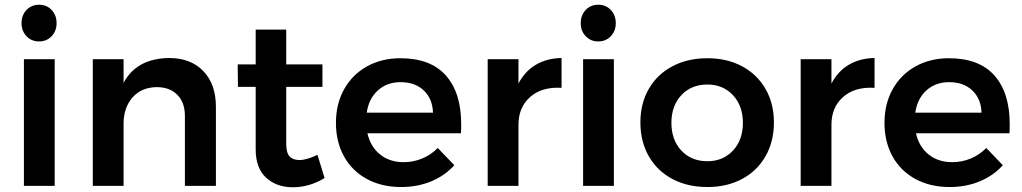

<svg xmlns="http://www.w3.org/2000/svg" viewBox="-20 -785 4316 811"><path d="M81 -535H211V0H81ZM219 -687Q219 -654 198 -632Q177 -610 145 -610Q113 -610 92 -632Q71 -654 71 -687Q71 -721 92 -743Q113 -765 145 -765Q177 -765 198 -743Q219 -721 219 -687Z M892 -334V0H761V-296Q761 -352 729 -384.5Q697 -417 642 -417Q577 -416 539.5 -373Q502 -330 502 -263V0H372V-535H502V-435Q557 -538 694 -540Q786 -540 839 -484.5Q892 -429 892 -334Z M1351 -33Q1287 6 1217 6Q1148 6 1104 -34.5Q1060 -75 1060 -154V-418H985L984 -513H1060V-660H1189V-513H1342V-418H1189V-177Q1189 -140 1203 -124.5Q1217 -109 1245 -109Q1275 -109 1321 -131Z M1928 -261Q1928 -235 1927 -222H1532Q1545 -165 1585.5 -132.5Q1626 -100 1685 -100Q1726 -100 1763.5 -115.5Q1801 -131 1829 -160L1899 -87Q1859 -43 1801.5 -19Q1744 5 1674 5Q1592 5 1529.5 -29Q1467 -63 1433 -124.5Q1399 -186 1399 -266Q1399 -346 1433.5 -408Q1468 -470 1530 -504.5Q1592 -539 1671 -539Q1799 -539 1863.5 -466Q1928 -393 1928 -261ZM1809 -309Q1807 -368 1770 -403Q1733 -438 1672 -438Q1615 -438 1576.5 -403.5Q1538 -369 1529 -309Z M2352 -540V-414Q2269 -419 2219.5 -375.5Q2170 -332 2170 -258V0H2040V-535H2170V-432Q2197 -484 2243.5 -511.5Q2290 -539 2352 -540Z M2443 -535H2573V0H2443ZM2581 -687Q2581 -654 2560 -632Q2539 -610 2507 -610Q2475 -610 2454 -632Q2433 -654 2433 -687Q2433 -721 2454 -743Q2475 -765 2507 -765Q2539 -765 2560 -743Q2581 -721 2581 -687Z M3249 -268Q3249 -187 3213.5 -125Q3178 -63 3114.5 -29Q3051 5 2968 5Q2884 5 2820 -29Q2756 -63 2720.5 -125Q2685 -187 2685 -268Q2685 -348 2720.5 -409.5Q2756 -471 2820 -505Q2884 -539 2968 -539Q3051 -539 3114.5 -505Q3178 -471 3213.5 -409.5Q3249 -348 3249 -268ZM2816 -266Q2816 -194 2858 -149Q2900 -104 2968 -104Q3034 -104 3076 -149Q3118 -194 3118 -266Q3118 -338 3076 -383Q3034 -428 2968 -428Q2900 -428 2858 -383Q2816 -338 2816 -266Z M3674 -540V-414Q3591 -419 3541.5 -375.5Q3492 -332 3492 -258V0H3362V-535H3492V-432Q3519 -484 3565.5 -511.5Q3612 -539 3674 -540Z M4245 -261Q4245 -235 4244 -222H3849Q3862 -165 3902.5 -132.5Q3943 -100 4002 -100Q4043 -100 4080.5 -115.5Q4118 -131 4146 -160L4216 -87Q4176 -43 4118.5 -19Q4061 5 3991 5Q3909 5 3846.5 -29Q3784 -63 3750 -124.5Q3716 -186 3716 -266Q3716 -346 3750.5 -408Q3785 -470 3847 -504.5Q3909 -539 3988 -539Q4116 -539 4180.5 -466Q4245 -393 4245 -261ZM4126 -309Q4124 -368 4087 -403Q4050 -438 3989 -438Q3932 -438 3893.5 -403.5Q3855 -369 3846 -309Z"/></svg>

Font: Gontserrat Medium
Style: Regular
Weight: 500
Designer: Julieta Ulanovsky
Foundry: Julieta Ulanovsky
Version: Version 6.001